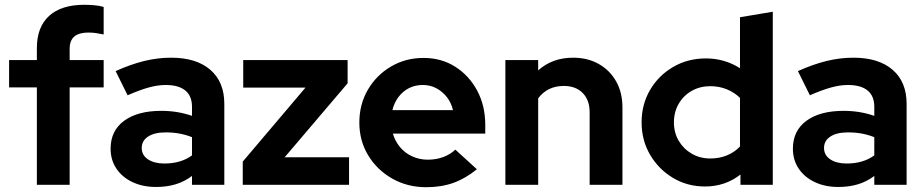

<svg xmlns="http://www.w3.org/2000/svg" viewBox="-20 -772 3857 802"><path d="M134 0V-407H18V-521H134V-571Q134 -659 185 -705.5Q236 -752 332 -752Q353 -752 375 -750Q397 -748 413 -743V-628Q394 -632 380 -634Q366 -636 349 -636Q310 -636 290.5 -619.5Q271 -603 271 -568V-521H413V-407H271V0Z M632 9Q576 9 533 -11.5Q490 -32 466 -68Q442 -104 442 -151Q442 -226 498.5 -267.5Q555 -309 654 -309Q722 -309 782 -288V-326Q782 -371 754 -394Q726 -417 672 -417Q639 -417 601 -406.5Q563 -396 513 -374L463 -475Q525 -503 581.5 -517Q638 -531 695 -531Q800 -531 858.5 -480.5Q917 -430 917 -338V0H782V-37Q750 -13 713 -2Q676 9 632 9ZM572 -154Q572 -124 598 -106.5Q624 -89 667 -89Q701 -89 730 -97.5Q759 -106 782 -123V-199Q757 -209 730 -214Q703 -219 672 -219Q625 -219 598.5 -201.5Q572 -184 572 -154Z M994 0V-97L1256 -406H996V-521H1432V-424L1169 -115H1438V0Z M1760 10Q1682 10 1618.5 -26Q1555 -62 1518 -123Q1481 -184 1481 -260Q1481 -336 1516.5 -397Q1552 -458 1613 -494Q1674 -530 1749 -530Q1824 -530 1882 -493Q1940 -456 1973.5 -393Q2007 -330 2007 -250V-214H1621Q1630 -183 1650.5 -158Q1671 -133 1701.5 -119Q1732 -105 1767 -105Q1802 -105 1831.5 -116Q1861 -127 1882 -147L1972 -65Q1924 -26 1873.5 -8Q1823 10 1760 10ZM1619 -312H1872Q1865 -343 1846.5 -366.5Q1828 -390 1802.5 -403.5Q1777 -417 1746 -417Q1714 -417 1688.5 -404Q1663 -391 1645 -367.5Q1627 -344 1619 -312Z M2091 0V-521H2228V-478Q2287 -531 2374 -531Q2435 -531 2481.5 -504.5Q2528 -478 2554 -431.5Q2580 -385 2580 -323V0H2443V-303Q2443 -354 2414 -383.5Q2385 -413 2335 -413Q2300 -413 2273 -399.5Q2246 -386 2228 -361V0Z M2925 7Q2851 7 2791 -29Q2731 -65 2695.5 -125.5Q2660 -186 2660 -261Q2660 -336 2695.5 -396.5Q2731 -457 2792 -492.5Q2853 -528 2929 -528Q2968 -528 3004 -517.5Q3040 -507 3071 -487V-700L3208 -723V0H3073V-43Q3009 7 2925 7ZM2947 -110Q2985 -110 3016.5 -123Q3048 -136 3071 -160V-363Q3048 -386 3016 -399Q2984 -412 2947 -412Q2904 -412 2869.5 -392.5Q2835 -373 2815 -338.5Q2795 -304 2795 -261Q2795 -218 2815 -184Q2835 -150 2869.5 -130Q2904 -110 2947 -110Z M3482 9Q3426 9 3383 -11.5Q3340 -32 3316 -68Q3292 -104 3292 -151Q3292 -226 3348.5 -267.5Q3405 -309 3504 -309Q3572 -309 3632 -288V-326Q3632 -371 3604 -394Q3576 -417 3522 -417Q3489 -417 3451 -406.5Q3413 -396 3363 -374L3313 -475Q3375 -503 3431.5 -517Q3488 -531 3545 -531Q3650 -531 3708.5 -480.5Q3767 -430 3767 -338V0H3632V-37Q3600 -13 3563 -2Q3526 9 3482 9ZM3422 -154Q3422 -124 3448 -106.5Q3474 -89 3517 -89Q3551 -89 3580 -97.5Q3609 -106 3632 -123V-199Q3607 -209 3580 -214Q3553 -219 3522 -219Q3475 -219 3448.5 -201.5Q3422 -184 3422 -154Z"/></svg>

Font: Red Hat Display ExtraBold
Style: Regular
Weight: 800
Designer: Pentagram, MCKL
Foundry: Pentagram, MCKL
Version: Version 1.023